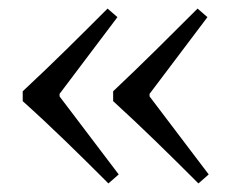

<svg xmlns="http://www.w3.org/2000/svg" viewBox="-20 -462 557 448"><path d="M257 -55 119 -237V-243L254 -422L231 -442C168 -379 104 -315 33 -249V-226C101 -165 165 -102 233 -34ZM467 -55 329 -237V-243L464 -422L441 -442C378 -379 314 -315 244 -249V-226C311 -165 375 -102 443 -34Z"/></svg>

Font: STIX Two Text
Style: Regular
Weight: 400
Designer: Ross Mills, John Hudson & Paul Hanslow, Tiro Typeworks Ltd; with prior portions MicroPress Inc., and Coen Hoffman.
Foundry: Tiro Typeworks Ltd
Version: Version 2.13 b171